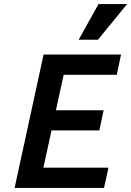

<svg xmlns="http://www.w3.org/2000/svg" viewBox="-20 -927 647 947"><path d="M493 0H52L195 -658H577L556 -558H294L194 -100H515ZM150 -284 172 -383H491L470 -284ZM368 -731 466 -907H607L463 -731Z"/></svg>

Font: Ysabeau Infant
Style: Bold Italic
Weight: 700
Italic angle: -12°
Designer: Christian Thalmann (Catharsis Fonts)
Version: Version 2.001;gftools[0.9.30]; featfreeze: ss01,ss02,lnum